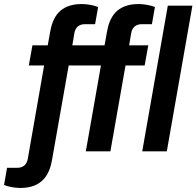

<svg xmlns="http://www.w3.org/2000/svg" viewBox="-98 -751 975 953"><path d="M3 182C113 182 148 113 160 44L243 -426H403L328 0H450L525 -426H620L638 -526H543L553 -586C558 -615 576 -631 606 -631H656L671 -716C653 -724 619 -731 590 -731C478 -731 445 -662 433 -593L421 -526H261L271 -586C276 -615 294 -631 324 -631H374L389 -716C371 -724 337 -731 308 -731C196 -731 163 -662 151 -593L139 -526H63L45 -426H121L40 37C35 66 17 82 -13 82H-63L-78 167C-60 175 -26 182 3 182ZM608 0H730L857 -723H735Z"/></svg>

Font: Archivo SemiBold
Style: Italic
Weight: 600
Italic angle: -10°
Designer: Hector Gatti
Foundry: Omnibus-Type
Version: Version 2.001